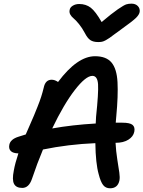

<svg xmlns="http://www.w3.org/2000/svg" viewBox="-20 -1015 781 1045"><path d="M695.8 -995.1Q717.3 -995.1 730 -982.2Q742.7 -969.2 740.2 -950.2Q737.8 -935.1 720 -917.5Q702.1 -899.9 639.2 -855Q624.5 -844.7 604 -829.3Q583.5 -814 575.9 -808.6Q568.4 -803.2 556.2 -796.4Q543.9 -789.6 534.9 -787.8Q525.9 -786.1 514.2 -786.1Q487.8 -786.1 471.9 -796.6Q456.1 -807.1 441.9 -835Q427.2 -862.8 409.7 -884.3Q392.1 -905.8 380.6 -915Q369.1 -924.3 362.8 -935.5Q356.4 -946.8 358.9 -960Q360.8 -974.6 376 -983.9Q391.1 -993.2 411.1 -993.2Q447.8 -993.2 473.9 -973.1Q500 -953.1 533.2 -895Q587.9 -941.4 621.3 -964.4Q654.8 -987.3 667.2 -991.2Q679.7 -995.1 695.8 -995.1ZM579.1 9.8Q555.2 9.8 541.5 -7.6Q527.8 -24.9 517.1 -66.9Q500.5 -125.5 499 -235.8Q350.6 -229.5 213.9 -201.2Q182.1 -125.5 153.8 -41Q137.2 7.8 101.1 7.8Q67.9 7.8 56.4 -14.2Q44.9 -36.1 55.2 -86.9Q62 -126 80.1 -180.2Q50.8 -180.7 38.6 -193.1Q26.4 -205.6 30.8 -227.1Q36.6 -257.3 81.1 -271Q87.9 -272.9 100.6 -277.1Q113.3 -281.2 120.1 -283.2Q125 -294.9 141.6 -332.5Q158.2 -370.1 165.3 -387.2Q172.4 -404.3 184.3 -434.1Q196.3 -463.9 204.1 -488.3Q211.9 -512.7 217.8 -537.1Q226.6 -581.1 261.2 -581.1Q278.3 -581.1 295.9 -568.8Q400.9 -709 497.1 -709Q558.1 -709 586.9 -674.8Q615.7 -640.6 619.6 -567.6Q623.5 -494.6 612.8 -380.9Q612.3 -375.5 611.8 -369.9Q611.3 -364.3 610.8 -357.7Q610.4 -351.1 609.9 -347.2H646Q687.5 -347.2 701.7 -335Q715.8 -322.8 710.9 -297.9Q705.6 -271.5 678.5 -254.6Q651.4 -237.8 610.8 -237.8H608.9Q611.3 -192.4 618.4 -147.2Q625.5 -102.1 629.4 -75.7Q633.3 -49.3 629.9 -32.2Q620.6 9.8 579.1 9.8ZM482.9 -602.1Q446.8 -602.1 387.2 -525.1Q327.6 -448.2 264.2 -315.9Q373.5 -335.4 501 -342.8Q501 -355.5 502.9 -379.9Q516.6 -509.8 513.7 -555.9Q510.7 -602.1 482.9 -602.1Z"/></svg>

Font: Shantell Sans Normal
Style: Italic
Weight: 500
Italic angle: -11.31°
Designer: Stephen Nixon, Anya Danilova, Shantell Martin
Foundry: Arrow Type
Version: Version 1.006;[559af2be0]